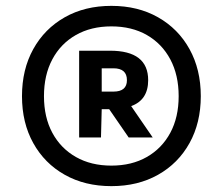

<svg xmlns="http://www.w3.org/2000/svg" viewBox="-20 -769 760 655"><path d="M360 -134Q269.5 -134 200.8 -172.8Q132 -211.5 93.5 -280.8Q55 -350 55 -441Q55 -532 93.5 -601.5Q132 -671 200.8 -710Q269.5 -749 360 -749Q450.5 -749 519.2 -710Q588 -671 626.5 -601.5Q665 -532 665 -441Q665 -350 626.5 -280.8Q588 -211.5 519.2 -172.8Q450.5 -134 360 -134ZM360 -204Q429.5 -204 481 -233.5Q532.5 -263 561 -316Q589.5 -369 589.5 -441Q589.5 -513 561 -566.5Q532.5 -620 481 -649.5Q429.5 -679 360 -679Q290.5 -679 238.8 -649.5Q187 -620 158.5 -566.5Q130 -513 130 -441Q130 -369 158.5 -316Q187 -263 238.8 -233.5Q290.5 -204 360 -204ZM250 -300V-596H355.5Q485.5 -596 485.5 -495.5Q485.5 -428 427.5 -407L501 -300H419L352.5 -396.5H327L324.5 -300ZM327 -456.5H367Q413 -456.5 413 -495.5Q413 -536 367 -536H327Z"/></svg>

Font: Encode Sans Semi Expanded ExtraBold
Style: Regular
Weight: 800
Width: 6
Designer: Multiple Designers
Foundry: Impallari Type
Version: Version 3.000; ttfautohint (v1.8.3) -l 8 -r 50 -G 200 -x 14 